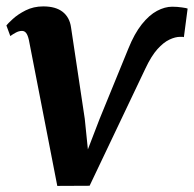

<svg xmlns="http://www.w3.org/2000/svg" viewBox="-24 -586 620 615"><path d="M387 -430Q406.5 -478.5 430.2 -508.2Q454 -538 479 -551.2Q504 -564.5 527.5 -564.5Q543.5 -564.5 559 -562.2Q574.5 -560 577 -558.5L565 -467Q562.5 -468 559.2 -468Q556 -468 553 -468Q537.5 -468 518.8 -459.2Q500 -450.5 480.2 -428.5Q460.5 -406.5 441.5 -366L263 9L159.5 9.5L68.5 -458Q65 -473.5 59.8 -480.2Q54.5 -487 46.5 -487Q36.5 -487 26.5 -481.5Q16.5 -476 9 -470.5L-3.5 -504.5Q0.5 -510 16.8 -525Q33 -540 58.2 -552.8Q83.5 -565.5 114.5 -565.5Q154.5 -565.5 176.8 -548Q199 -530.5 203.5 -498.5L247.5 -205.5L257.5 -107.5L295 -205Z"/></svg>

Font: Merriweather 24pt
Style: Bold Italic
Weight: 700
Italic angle: -7.8°
Designer: Eben Sorkin
Foundry: Eben Sorkin
Version: Version 2.101